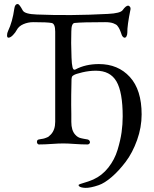

<svg xmlns="http://www.w3.org/2000/svg" viewBox="-20 -714 766 953"><path d="M589 -136Q589 -257 558 -310Q527 -363 456 -363Q423 -363 389 -355Q355 -347 346 -341Q339 -337 337.5 -333.5Q336 -330 335 -321Q334 -295 333.5 -242Q333 -189 334 -149V-109Q334 -67 353 -46Q357 -42 360 -39Q363 -36 367 -34Q371 -32 374 -30.5Q377 -29 382.5 -28Q388 -27 391.5 -26Q395 -25 402 -24Q409 -23 414 -22Q419 -21 422 -18Q425 -15 426 -11.5Q427 -8 426 -5Q425 -2 422 0.5Q419 3 414 3Q384 3 350 0.5Q316 -2 294 -2Q271 -2 236.5 0.5Q202 3 174 3Q168 3 165 -2.5Q162 -8 164 -14.5Q166 -21 174 -22Q177 -23 184.5 -24Q192 -25 194 -25.5Q196 -26 201.5 -27.5Q207 -29 208.5 -30Q210 -31 214.5 -32.5Q219 -34 221 -36Q223 -38 226.5 -41Q230 -44 233 -47Q254 -70 254 -109V-557Q254 -597 236 -600Q215 -604 145 -604Q119 -604 96 -594Q73 -584 63 -565Q57 -553 44.5 -540Q32 -527 22 -527Q15 -527 15 -538.5Q15 -550 20 -560Q42 -606 51 -671Q54 -694 68 -694Q76 -694 93 -662Q103 -644 163 -642Q329 -635 516 -645Q578 -648 589 -664Q605 -686 616 -686Q620 -686 624.5 -681Q629 -676 628 -669Q611 -586 612 -552Q612 -542 608 -534Q604 -526 597 -527Q593 -528 589.5 -532Q586 -536 584.5 -540Q583 -544 581 -550Q579 -556 578 -558Q577 -560 574.5 -566.5Q572 -573 570 -575.5Q568 -578 564.5 -583.5Q561 -589 556 -592Q551 -595 543.5 -598Q536 -601 525.5 -602.5Q515 -604 502 -604Q386 -604 350 -600Q334 -598 334 -557Q332 -508 335 -428Q336 -396 340 -380Q344 -364 354 -369Q404 -396 471 -396Q566 -396 624.5 -332Q683 -268 683 -146Q683 -82 660.5 -19Q638 44 604 89Q570 134 534.5 164.5Q499 195 470 205Q450 212 432.5 215.5Q415 219 403.5 218.5Q392 218 384.5 216Q377 214 373.5 211Q370 208 370 205Q370 202 379 199Q388 196 407.5 190Q427 184 443 177Q487 157 518 117.5Q549 78 563.5 30Q578 -18 583.5 -57.5Q589 -97 589 -136Z"/></svg>

Font: EB Garamond
Style: SC
Weight: 400
Version: Version 000.010